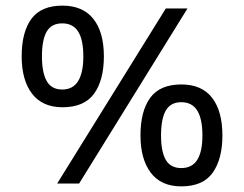

<svg xmlns="http://www.w3.org/2000/svg" viewBox="-20 -652 868 682"><path d="M569 -622H646L261 0H183ZM202 -271Q131 -271 94 -319Q57 -367 57 -452Q57 -538 91.5 -585Q126 -632 202 -632Q274 -632 311.5 -585Q349 -538 349 -452Q349 -367 314 -319Q279 -271 202 -271ZM201 -334Q239 -334 257.5 -364Q276 -394 276 -452Q276 -511 257.5 -540Q239 -569 201 -569Q163 -569 146 -540Q129 -511 129 -452Q129 -394 146 -364Q163 -334 201 -334ZM624 10Q552 10 515.5 -38.5Q479 -87 479 -171Q479 -257 513.5 -304.5Q548 -352 624 -352Q697 -352 733.5 -304.5Q770 -257 770 -171Q770 -87 735.5 -38.5Q701 10 624 10ZM624 -55Q662 -55 680.5 -84Q699 -113 699 -171Q699 -230 680.5 -259.5Q662 -289 624 -289Q586 -289 569 -259.5Q552 -230 552 -171Q552 -113 569 -84Q586 -55 624 -55Z"/></svg>

Font: utelugu25
Style: Book
Weight: 400
Designer: Jelle Bosma - Monotype Design Team
Foundry: Monotype Imaging Inc.
Version: Version 2.003